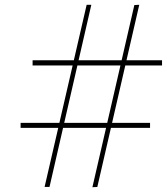

<svg xmlns="http://www.w3.org/2000/svg" viewBox="-20 -775 696 801"><path d="M365.5 6 540.5 -754 561 -755 386 5ZM66 -241.5V-262.5H606V-241.5ZM166 5 341.5 -755H361L186.5 5ZM116 -502V-523.5H656V-502Z"/></svg>

Font: Bodoni Moda
Style: Italic
Weight: 400
Italic angle: -13°
Designer: Owen Earl
Foundry: indestructible type
Version: Version 2.005